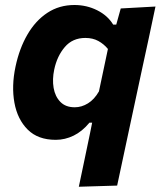

<svg xmlns="http://www.w3.org/2000/svg" viewBox="-20 -532 628 749"><path d="M287.5 196.5Q298.5 143.5 309.5 91.8Q320.5 40 332 -16L339.5 -53.5H329Q300.5 -19 267 -2.8Q233.5 13.5 197.5 13.5Q128 13.5 88 -26.5Q48 -66.5 36.2 -131.5Q24.5 -196.5 40.5 -272Q55.5 -343 87 -397.2Q118.5 -451.5 164.8 -482Q211 -512.5 270.5 -512.5Q318 -512.5 359 -492Q400 -471.5 421.5 -436H433.5L451 -499L586.5 -506.5Q573.5 -444.5 561 -386Q548.5 -327.5 535 -266L483 -23.5Q470 38 459.2 88Q448.5 138 437 192ZM271.5 -113.5Q298.5 -113.5 323.2 -128.8Q348 -144 366 -175.5L401 -341Q385.5 -360 363.8 -372Q342 -384 313 -384Q263 -384 232.8 -348.5Q202.5 -313 191.5 -260.5Q183.5 -222.5 189.2 -189Q195 -155.5 215.5 -134.5Q236 -113.5 271.5 -113.5Z"/></svg>

Font: Commissioner
Style: Bold Italic
Weight: 700
Italic angle: -12°
Designer: Kostas Bartsokas
Foundry: Kostas Bartsokas
Version: Version 1.000; ttfautohint (v1.8.3)